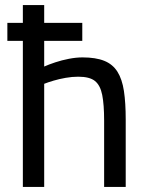

<svg xmlns="http://www.w3.org/2000/svg" viewBox="-20 -736 580 756"><path d="M9 -575V-646H304V-575ZM70 0V-716H154V-474Q172 -482 197.5 -490.5Q223 -499 251.5 -504.5Q280 -510 305 -510Q357 -510 390.5 -496.5Q424 -483 442.5 -453.5Q461 -424 468 -377.5Q475 -331 475 -265V0H390V-261Q390 -324 382.5 -362Q375 -400 354 -417Q333 -434 288 -434Q264 -434 238.5 -429.5Q213 -425 191 -418.5Q169 -412 154 -406V0Z"/></svg>

Font: Cairo Play Medium
Style: Regular
Weight: 500
Version: Version 3.119